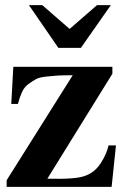

<svg xmlns="http://www.w3.org/2000/svg" viewBox="-20 -730 479 750"><path d="M413 -710 296 -543H208L93 -710H145L252 -617L359 -710ZM433 -162 416 0H6V-26L264 -436Q225 -436 207.5 -435Q190 -434 162 -431Q134 -428 121 -421Q108 -414 91.5 -402Q75 -390 66 -370.5Q57 -351 50 -324H24L32 -469H419V-442L165 -32Q276 -29 312 -43Q350 -56 373.5 -92.5Q397 -129 404 -162Z"/></svg>

Font: GFS Artemisia
Style: Bold
Weight: 700
Designer: Designed by Takis Katsoulidis.
Foundry: Designed by Takis Katsoulidis.
Version: Version 1.0